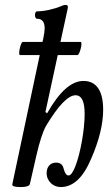

<svg xmlns="http://www.w3.org/2000/svg" viewBox="-20 -745 441 778"><path d="M65 13C88 13 99 8 101 1L127 -113C140 -171 154 -212 166 -234C216 -317 256 -359 286 -359C311 -359 323 -334 323 -283C323 -219 306 -125 286 -73C277 -49 267 -34 258 -34C249 -34 243 -43 238 -61C234 -79 223 -86 207 -86C181 -86 169 -66 169 -44C169 -10 196 13 226 13C276 13 317 -25 349 -101C382 -176 398 -243 398 -300C398 -377 371 -417 318 -417C269 -417 220 -373 171 -286L164 -291L214 -522H294C303 -522 316 -575 307 -575H225L253 -704C254 -709 255 -713 255 -718C255 -722 252 -725 247 -725C244 -725 238 -725 230 -721C200 -708 159 -699 130 -699C119 -699 119 -669 130 -669C151 -669 161 -656 161 -630C161 -621 159 -607 155 -587L152 -575H72C64 -575 52 -522 61 -522H141L30 1C27 10 41 13 65 13Z"/></svg>

Font: Junicode Two Beta SemiCondensed Medium
Style: Italic
Weight: 500
Width: 4
Italic angle: -10°
Version: Version 1.063